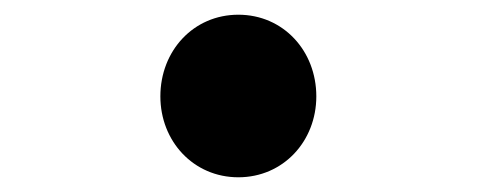

<svg xmlns="http://www.w3.org/2000/svg" viewBox="-20 -507 650 261"><path d="M304 -266C365 -266 410 -315 410 -376C410 -438 365 -487 304 -487C243 -487 198 -438 198 -376C198 -315 243 -266 304 -266Z"/></svg>

Font: Noto Sans CJK KR Black
Style: Regular
Weight: 900
Designer: Ryoko NISHIZUKA (kana & ideographs); Paul D. Hunt (Latin, Greek & Cyrillic); Wenlong ZHANG (bopomofo); Sandoll Communica
Foundry: Adobe Systems Incorporated
Version: Version 1.004;PS 1.004;hotconv 1.0.82;makeotf.lib2.5.63406